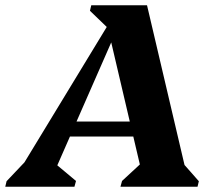

<svg xmlns="http://www.w3.org/2000/svg" viewBox="-75 -710 831 730"><path d="M-55 0 -50 -21 57 -134 -22 -27 381 -690H484L638 -34L591 -123L681 -21L676 0H383L389 -22L497 -122L470 -28L342 -574H359L123 -36L111 -108L214 -22L208 0ZM138 -191 149 -248H486L475 -191ZM348 -591 267 -669 272 -690H425V-591Z"/></svg>

Font: Platypi Light
Style: Bold Italic
Weight: 700
Italic angle: -13°
Version: Version 1.200